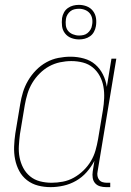

<svg xmlns="http://www.w3.org/2000/svg" viewBox="-20 -761 540 789"><path d="M188 8Q161 8 136 1.5Q111 -5 91 -20.5Q71 -36 59 -58.5Q47 -81 42 -106.5Q37 -132 38 -159Q39 -186 43 -213L63 -333Q67 -358 74.5 -382.5Q82 -407 95.5 -430Q109 -453 128 -472.5Q147 -492 170.5 -505Q194 -518 219.5 -523Q245 -528 270 -528Q298 -528 325 -520.5Q352 -513 371.5 -496Q391 -479 403 -455Q415 -431 419 -404L438 -520H458L381 -56Q379 -47 380.5 -38Q382 -29 387.5 -22Q393 -15 401.5 -12.5Q410 -10 419 -10H433V8H416Q403 8 391 4.5Q379 1 371 -8Q363 -17 361 -30Q359 -43 361 -56L368 -100Q355 -75 336 -53.5Q317 -32 292.5 -18Q268 -4 241 2Q214 8 188 8ZM192 -10Q215 -10 238.5 -14.5Q262 -19 283.5 -31Q305 -43 323 -60.5Q341 -78 353.5 -99Q366 -120 372.5 -143Q379 -166 383 -189L403 -309Q407 -333 408 -357.5Q409 -382 405 -405Q401 -428 390 -448.5Q379 -469 361.5 -483.5Q344 -498 321 -504Q298 -510 273 -510Q250 -510 226.5 -505Q203 -500 182 -488.5Q161 -477 143 -459Q125 -441 112.5 -420Q100 -399 93 -376Q86 -353 82 -330L62 -210Q59 -186 57.5 -161.5Q56 -137 60.5 -114Q65 -91 75.5 -71Q86 -51 103.5 -36.5Q121 -22 144 -16Q167 -10 192 -10ZM305 -599Q288 -599 272.5 -605Q257 -611 247 -624Q237 -637 235 -653.5Q233 -670 235 -687Q237 -699 243 -710Q249 -721 259 -728Q269 -735 280.5 -738Q292 -741 304 -741Q321 -741 336.5 -735Q352 -729 362 -716Q372 -703 374.5 -686.5Q377 -670 374 -653Q372 -641 366 -630Q360 -619 350 -612Q340 -605 328.5 -602Q317 -599 305 -599ZM305 -615Q314 -615 323 -617Q332 -619 339.5 -625Q347 -631 352 -639.5Q357 -648 358 -657Q361 -670 359 -683Q357 -696 349.5 -705.5Q342 -715 330 -720Q318 -725 305 -725Q296 -725 286.5 -723Q277 -721 269.5 -715Q262 -709 257 -700.5Q252 -692 251 -683Q249 -670 250.5 -657Q252 -644 259.5 -634.5Q267 -625 279.5 -620Q292 -615 305 -615Z"/></svg>

Font: Iosevka Term Curly Thin
Style: Italic
Weight: 100
Italic angle: -9°
Designer: Belleve Invis
Foundry: Belleve Invis
Version: Version 32.3.0